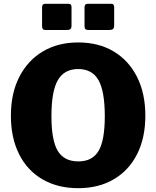

<svg xmlns="http://www.w3.org/2000/svg" viewBox="-20 -974 817 1004"><path d="M389 10Q282 10 202.5 -36Q123 -82 80 -167.5Q37 -253 37 -369Q37 -486 81 -572Q125 -658 204 -705Q283 -752 389 -752Q496 -752 574.5 -705Q653 -658 696.5 -572Q740 -486 740 -369Q740 -253 697 -168Q654 -83 575 -36.5Q496 10 389 10ZM390 -130Q463 -130 495.5 -185Q528 -240 528 -366Q528 -497 495 -555Q462 -613 389 -613Q316 -613 282.5 -555Q249 -497 249 -366Q249 -240 282 -185Q315 -130 390 -130ZM354 -937V-840Q354 -827 348 -822Q342 -817 328 -817H220Q208 -817 204 -822Q200 -827 200 -838V-935Q200 -954 215 -954H339Q354 -954 354 -937ZM577 -937V-840Q577 -827 570.5 -822Q564 -817 550 -817H443Q431 -817 426.5 -822Q422 -827 422 -838V-935Q422 -954 437 -954H562Q577 -954 577 -937Z"/></svg>

Font: Libre Franklin Thin ExtraBold
Style: Regular
Weight: 800
Version: Version 3.000